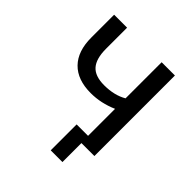

<svg xmlns="http://www.w3.org/2000/svg" viewBox="-180 -640 880 880"><g transform="rotate(45 260.0 -199.5)"><path d="M289 123V-45H363V-220Q299 -192 233 -192Q147 -192 101 -239Q55 -286 55 -374V-522H139V-386Q139 -321 165.5 -291Q192 -261 251 -261Q317 -261 363 -288V-522H449V0H365V123Z"/></g></svg>

Font: Raleway-v4020 Medium
Style: Regular
Weight: 500
Designer: Matt McInerney, Pablo Impallari, Rodrigo Fuenzalida
Foundry: Matt McInerney, Pablo Impallari, Rodrigo Fuenzalida
Version: Version 4.020;PS 004.020;hotconv 1.0.88;makeotf.lib2.5.64775